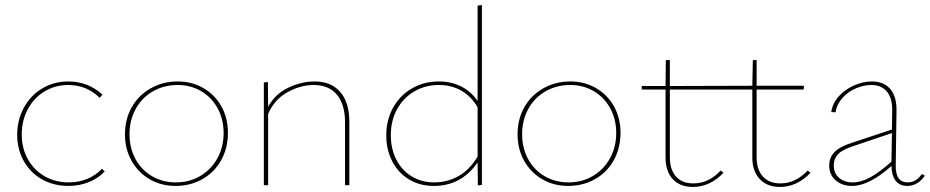

<svg xmlns="http://www.w3.org/2000/svg" viewBox="-20 -732 3676 759"><path d="M48 -199Q48 -258 74.5 -306.5Q101 -355 147 -382.5Q193 -410 250 -410Q328 -410 385 -358L374 -345Q323 -396 250 -396Q197 -396 155 -370Q113 -344 89.5 -299.5Q66 -255 66 -200Q66 -145 90.5 -102Q115 -59 157 -35Q199 -11 252 -11Q291 -11 325 -25Q359 -39 383 -65L394 -54Q367 -26 330 -11.5Q293 3 251 3Q193 3 147 -22.5Q101 -48 74.5 -94.5Q48 -141 48 -199Z M474 -201Q474 -261 501 -308.5Q528 -356 576 -383Q624 -410 683 -410Q739 -410 784.5 -383.5Q830 -357 855.5 -311Q881 -265 881 -207Q881 -147 854.5 -99Q828 -51 780.5 -24Q733 3 674 3Q617 3 571.5 -23.5Q526 -50 500 -96.5Q474 -143 474 -201ZM864 -206Q864 -260 840.5 -303.5Q817 -347 775.5 -371.5Q734 -396 682 -396Q628 -396 584.5 -371Q541 -346 516.5 -301.5Q492 -257 492 -202Q492 -147 515.5 -103.5Q539 -60 581 -35.5Q623 -11 675 -11Q729 -11 772 -36.5Q815 -62 839.5 -106.5Q864 -151 864 -206Z M1361 -251V0H1344V-248Q1344 -319 1312 -357.5Q1280 -396 1220 -396Q1168 -396 1116.5 -367.5Q1065 -339 1040 -282V0H1023V-406L1039 -408L1040 -310Q1068 -361 1120 -385.5Q1172 -410 1224 -410Q1289 -410 1325 -368.5Q1361 -327 1361 -251Z M1885 -712V-1L1869 1L1868 -90Q1804 3 1695 3Q1639 3 1596.5 -23Q1554 -49 1530.5 -94.5Q1507 -140 1507 -197Q1507 -258 1534 -306.5Q1561 -355 1608.5 -382.5Q1656 -410 1715 -410Q1763 -410 1802.5 -390.5Q1842 -371 1868 -333V-710ZM1868 -113V-308Q1843 -351 1804 -373.5Q1765 -396 1715 -396Q1661 -396 1617.5 -370.5Q1574 -345 1549.5 -300Q1525 -255 1525 -198Q1525 -144 1546.5 -101.5Q1568 -59 1607 -35Q1646 -11 1697 -11Q1748 -11 1792 -35.5Q1836 -60 1868 -113Z M2026 -201Q2026 -261 2053 -308.5Q2080 -356 2128 -383Q2176 -410 2235 -410Q2291 -410 2336.5 -383.5Q2382 -357 2407.5 -311Q2433 -265 2433 -207Q2433 -147 2406.5 -99Q2380 -51 2332.5 -24Q2285 3 2226 3Q2169 3 2123.5 -23.5Q2078 -50 2052 -96.5Q2026 -143 2026 -201ZM2416 -206Q2416 -260 2392.5 -303.5Q2369 -347 2327.5 -371.5Q2286 -396 2234 -396Q2180 -396 2136.5 -371Q2093 -346 2068.5 -301.5Q2044 -257 2044 -202Q2044 -147 2067.5 -103.5Q2091 -60 2133 -35.5Q2175 -11 2227 -11Q2281 -11 2324 -36.5Q2367 -62 2391.5 -106.5Q2416 -151 2416 -206Z M3184 -49Q3131 7 3063 7Q3012 7 2983 -24.5Q2954 -56 2954 -109V-378H2628V-110Q2628 -62 2652 -34.5Q2676 -7 2721 -7Q2782 -7 2829 -58L2840 -49Q2787 7 2719 7Q2668 7 2639.5 -24Q2611 -55 2611 -109V-378H2517V-392H2611L2612 -494L2628 -495V-392L2954 -393L2956 -494L2971 -495V-393H3158L3157 -378H2971V-110Q2971 -62 2995.5 -34.5Q3020 -7 3065 -7Q3125 -7 3173 -58Z M3636 -38Q3624 -19 3606 -8Q3588 3 3567 3Q3537 3 3521 -17Q3505 -37 3504 -76Q3416 3 3348 3Q3309 3 3283.5 -19Q3258 -41 3258 -78Q3258 -109 3278.5 -130.5Q3299 -152 3346 -167L3506 -220L3507 -294Q3508 -344 3486 -370Q3464 -396 3425 -396Q3395 -396 3364 -383Q3333 -370 3310.5 -345Q3288 -320 3283 -288L3266 -289Q3271 -324 3296 -351.5Q3321 -379 3356.5 -394.5Q3392 -410 3427 -410Q3474 -410 3499.5 -380Q3525 -350 3524 -294L3521 -81Q3519 -11 3568 -11Q3602 -11 3624 -44ZM3350 -11Q3384 -11 3420.5 -31Q3457 -51 3504 -93L3506 -206L3352 -154Q3309 -140 3292.5 -122Q3276 -104 3276 -79Q3276 -47 3297 -29Q3318 -11 3350 -11Z"/></svg>

Font: Ysabeau Thin
Style: Regular
Weight: 200
Designer: Christian Thalmann (Catharsis Fonts)
Version: Version 0.003